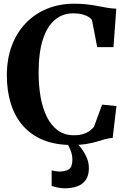

<svg xmlns="http://www.w3.org/2000/svg" viewBox="-20 -772 691 1037"><path d="M366.5 11Q279 11 213.2 -16Q147.5 -43 104 -92.8Q60.5 -142.5 38.8 -211.5Q17 -280.5 17 -365Q17 -454 43.8 -525.2Q70.5 -596.5 119.5 -647.2Q168.5 -698 234.8 -725Q301 -752 380 -752Q419.5 -752 450.8 -748.2Q482 -744.5 508 -739.5Q534 -734.5 558.2 -730.2Q582.5 -726 608 -725L593 -517.5H505L477 -663Q471.5 -672.5 458.2 -680.8Q445 -689 424.2 -694.5Q403.5 -700 374.5 -700Q318 -700 276 -664.5Q234 -629 211.2 -557.8Q188.5 -486.5 188.5 -379.5Q188.5 -310 199.2 -248.8Q210 -187.5 233 -141Q256 -94.5 292.2 -68Q328.5 -41.5 379 -41.5Q409 -41.5 430 -48.2Q451 -55 465 -65.8Q479 -76.5 487.5 -87L531.5 -207L609 -199L588.5 -27Q566 -26 546.2 -20Q526.5 -14 503 -7Q479.5 0 446.8 5.5Q414 11 366.5 11ZM329 245Q311.5 245 291.8 241Q272 237 259 231.5V148Q269 151 281.2 152.8Q293.5 154.5 300 154.5Q332.5 154.5 351.8 142.5Q371 130.5 371 88Q371 70.5 365.5 52.8Q360 35 352.5 20.2Q345 5.5 338.5 -2L373.5 -6.5L391.5 -2Q403 7.5 419.2 29Q435.5 50.5 448.2 79.2Q461 108 460 140.5Q459 178 442.5 201Q426 224 397 234.5Q368 245 329 245Z"/></svg>

Font: Merriweather 60pt
Style: Bold
Weight: 700
Version: Version 2.100